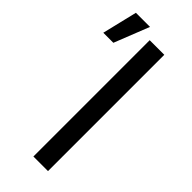

<svg xmlns="http://www.w3.org/2000/svg" viewBox="-323 -792 837 837"><g transform="rotate(45 95.5 -373.5)"><path d="M-15 -591H-77L-38 -753H49ZM179 6H89V-711H179Z"/></g></svg>

Font: LXGW 975 Gothic SC
Style: Regular
Weight: 400
Version: Version 2.01;February 25, 2021